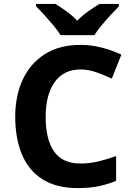

<svg xmlns="http://www.w3.org/2000/svg" viewBox="-20 -954 677 984"><path d="M393 -598Q306 -598 260 -533Q214 -468 214 -355Q214 -241 256.5 -178.5Q299 -116 393 -116Q437 -116 480.5 -126Q524 -136 575 -154V-27Q528 -8 482 1Q436 10 379 10Q269 10 197.5 -35.5Q126 -81 92 -163.5Q58 -246 58 -356Q58 -464 97 -547Q136 -630 210.5 -677Q285 -724 393 -724Q446 -724 499.5 -710.5Q553 -697 602 -674L553 -551Q513 -570 472.5 -584Q432 -598 393 -598ZM290 -774Q276 -797 253.5 -824Q231 -851 207.5 -877Q184 -903 165 -921V-934H264Q290 -918 320 -896.5Q350 -875 376 -848Q402 -875 433 -896.5Q464 -918 490 -934H589V-921Q571 -903 547 -877Q523 -851 500.5 -824Q478 -797 464 -774Z"/></svg>

Font: Noto Sans Ol Chiki
Style: Bold
Weight: 700
Designer: Monotype Design Team, Lewis McGuffie
Foundry: Monotype Imaging Inc.
Version: Version 2.003; ttfautohint (v1.8.4.7-5d5b)